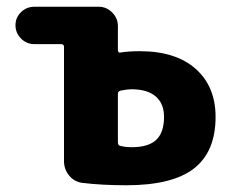

<svg xmlns="http://www.w3.org/2000/svg" viewBox="-20 -540 691 570"><path d="M330 -261V-118Q330 -108 337 -107Q352 -103 371 -103Q421 -103 444 -125Q467 -147 467 -193Q467 -232 442.5 -253.5Q418 -275 370 -275Q358 -275 338 -271Q330 -269 330 -261ZM82 -409Q59 -409 42.5 -425.5Q26 -442 26 -465Q26 -488 42.5 -504Q59 -520 82 -520H273Q296 -520 313 -503Q330 -486 330 -463V-391Q330 -388 332 -385.5Q334 -383 337 -384Q361 -388 395 -388Q502 -388 561 -335.5Q620 -283 620 -193Q620 -90 556 -40Q492 10 355 10Q284 10 225 3Q201 0 185.5 -18.5Q170 -37 170 -62V-401Q170 -409 161 -409Z"/></svg>

Font: Rounded Mplus 1c ExtraBold
Style: Regular
Weight: 800
Version: Version 1.059.20150529